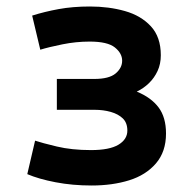

<svg xmlns="http://www.w3.org/2000/svg" viewBox="-20 -557 600 591"><path d="M262 14Q203 14 151 4Q99 -6 64 -21L88 -124Q109 -117 155 -106Q201 -95 260 -95Q317 -95 344.5 -111.5Q372 -128 372 -155Q372 -179 358 -192.5Q344 -206 321 -212.5Q298 -219 272 -219H155V-314H270Q316 -314 336 -331Q356 -348 356 -370Q356 -393 333.5 -411Q311 -429 256 -429Q214 -429 172 -420.5Q130 -412 104 -404L79 -509Q117 -521 160.5 -529Q204 -537 257 -537Q315 -537 364.5 -523Q414 -509 444.5 -476Q475 -443 475 -387Q475 -360 465 -338.5Q455 -317 438.5 -301Q422 -285 401 -275Q445 -257 468 -226.5Q491 -196 491 -146Q491 -90 460 -54Q429 -18 377.5 -2Q326 14 262 14Z"/></svg>

Font: Ubuntu Sans Mono SemiBold
Style: Regular
Weight: 600
Monospace: yes
Designer: Dalton Maag Ltd
Foundry: Dalton Maag Ltd
Version: Version 1.006